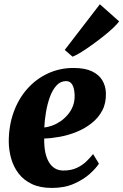

<svg xmlns="http://www.w3.org/2000/svg" viewBox="-20 -890 592 921"><path d="M454.5 -105Q441.5 -84 411.5 -56.8Q381.5 -29.5 335.8 -9Q290 11.5 229 11.5Q172.5 11.5 133 -7.2Q93.5 -26 69.2 -57.8Q45 -89.5 33.8 -129Q22.5 -168.5 22 -209.5Q22 -286.5 45.2 -351.2Q68.5 -416 110.5 -463.5Q152.5 -511 209.5 -537.5Q266.5 -564 332.5 -564Q387 -564 420.8 -548Q454.5 -532 470.8 -504.8Q487 -477.5 488 -443.5Q489.5 -395.5 470.5 -359.8Q451.5 -324 419.2 -298.8Q387 -273.5 347.8 -257.5Q308.5 -241.5 267.8 -234Q227 -226.5 192 -225.5Q191.5 -188.5 197.2 -160Q203 -131.5 214.8 -112Q226.5 -92.5 243.8 -82.2Q261 -72 284 -72Q321 -72 348 -84.5Q375 -97 394 -115.5Q413 -134 426.5 -151ZM297.5 -501Q270 -501 250.8 -479.8Q231.5 -458.5 219.2 -424.5Q207 -390.5 200.5 -351.8Q194 -313 192.5 -278.5Q209 -280 229 -287Q249 -294 268.5 -307Q288 -320 304.2 -338.8Q320.5 -357.5 329.8 -381.5Q339 -405.5 338 -434.5Q336.5 -468.5 326.2 -484.8Q316 -501 297.5 -501ZM290.5 -650.5 459 -869.5 551.5 -787.5Q544 -776.5 525 -758.2Q506 -740 479.8 -719Q453.5 -698 425.2 -677.5Q397 -657 371.5 -641Q346 -625 328 -618Z"/></svg>

Font: Merriweather 36pt Black
Style: Italic
Weight: 900
Italic angle: -7.8°
Version: Version 2.101